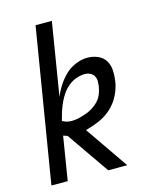

<svg xmlns="http://www.w3.org/2000/svg" viewBox="-111 -812 722 888"><g transform="rotate(-15 250.0 -367.5)"><path d="M296 0 156 -202Q151 -204 146 -205.5Q141 -207 136 -209L102 0H24L145 -735H223L166 -386Q177 -413 193.5 -438.5Q210 -464 231.5 -484.5Q253 -505 281.5 -516.5Q310 -528 337 -528Q363 -528 386.5 -518Q410 -508 422.5 -487.5Q435 -467 436.5 -441Q438 -415 434 -389Q429 -356 413 -324Q397 -292 370.5 -267.5Q344 -243 311 -229Q278 -215 245 -206L387 0ZM193 -264Q210 -264 228 -268.5Q246 -273 263 -279Q280 -285 296 -295Q312 -305 324.5 -318.5Q337 -332 344 -349Q351 -366 354 -384Q356 -397 356 -410.5Q356 -424 350 -435Q344 -446 332 -452Q320 -458 307 -458Q286 -458 265 -450.5Q244 -443 226.5 -428.5Q209 -414 196.5 -395.5Q184 -377 175 -357Q166 -337 159.5 -316.5Q153 -296 148 -276Q158 -270 169 -267Q180 -264 193 -264Z"/></g></svg>

Font: Iosevka Term Curly
Style: Italic
Weight: 400
Italic angle: -9°
Designer: Belleve Invis
Foundry: Belleve Invis
Version: Version 32.3.0